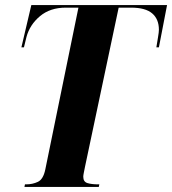

<svg xmlns="http://www.w3.org/2000/svg" viewBox="-20 -734 676 754"><path d="M76 0 78 -10H83Q108 -10 129 -20Q150 -30 158 -69L288 -704H238Q177 -704 137 -670.5Q97 -637 84 -589L74 -548H64L103 -714H636L604 -548H594Q597 -567 600.5 -587.5Q604 -608 604 -617Q604 -659 577.5 -681.5Q551 -704 495 -704H446L314 -80Q311 -65 309 -55Q307 -45 307 -40Q307 -20 323.5 -15Q340 -10 366 -10H370L368 0Z"/></svg>

Font: Noto Serif Display ExtraCondensed ExtraBold
Style: Italic
Weight: 800
Width: 2
Italic angle: -12°
Designer: Monotype Design Team
Foundry: Monotype Imaging Inc.
Version: Version 2.009